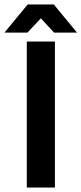

<svg xmlns="http://www.w3.org/2000/svg" viewBox="-31 -840 365 860"><path d="M215 0V-654H89V0ZM152 -758 211 -694H314L210 -820H93L-11 -694H92Z"/></svg>

Font: Falling Sky
Style: Med
Weight: 500
Designer: Paul D. Hunt
Foundry: Adobe Systems Incorporated
Version: Version 1.02